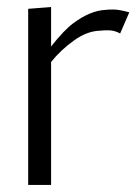

<svg xmlns="http://www.w3.org/2000/svg" viewBox="-20 -525 387 545"><path d="M321 -430Q305 -439 287 -439Q269 -439 267 -438Q229 -438 190.5 -410.5Q152 -383 125 -349V0H60V-500L125 -505V-393Q162 -440 188 -459Q236 -495 280 -497Q286 -498 302 -498Q318 -498 347 -490Z"/></svg>

Font: Antic
Style: Regular
Weight: 400
Designer: Santiago Orozco
Foundry: Typemade
Version: Version 1.0012